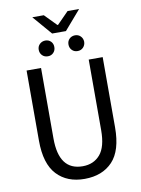

<svg xmlns="http://www.w3.org/2000/svg" viewBox="-102 -1018 804 1098"><g transform="rotate(-10 300.0 -469.0)"><path d="M369.1 -950.2H436L339.8 -838.9H259.8L164.1 -950.2H231L297.9 -881.8H301.8ZM386.2 -806.2Q406.2 -806.2 418.9 -793Q431.6 -780.3 432.1 -760.7Q431.6 -741.2 418.9 -728Q406.2 -714.8 386.2 -714.8Q366.2 -714.8 353.5 -728Q340.8 -741.2 340.8 -760.7Q340.8 -780.3 353.5 -793Q366.2 -805.7 386.2 -806.2ZM213.9 -714.8Q193.4 -714.8 180.7 -728Q168 -741.2 168 -760.7Q168 -780.3 181.2 -793Q194.3 -805.7 213.9 -806.2Q233.4 -806.2 246.6 -793Q258.8 -780.3 258.8 -760.7Q258.8 -741.2 246.1 -728Q233.4 -714.8 213.9 -714.8ZM79.1 -248V-655.8H163.1V-246.1Q163.1 -61 300.8 -61Q364.7 -61 402.3 -105Q439.9 -148.9 439.9 -246.1V-655.8H521V-248Q521 -113.3 461.9 -50.8Q402.8 11.7 300.3 12.2Q198.2 12.7 138.7 -50.8Q79.1 -114.3 79.1 -248Z"/></g></svg>

Font: SourceCodePro-Regular
Style: Regular
Weight: 400
Monospace: yes
Designer: Paul D. Hunt
Foundry: Adobe Systems Incorporated
Version: Version 1.009;PS 1.000;hotconv 1.0.70;makeotf.lib2.5.5900